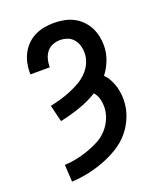

<svg xmlns="http://www.w3.org/2000/svg" viewBox="-139 -616 778 928"><g transform="rotate(-20 250.0 -152.5)"><path d="M70 223 65 135Q96 134 127 127.5Q158 121 187.5 110.5Q217 100 245 85.5Q273 71 294 48Q315 25 327.5 -4.5Q340 -34 340 -66Q340 -86 334.5 -106Q329 -126 315 -142Q271 -115 221 -98Q171 -81 120 -70L99 -156Q126 -162 152.5 -169.5Q179 -177 204.5 -187.5Q230 -198 254 -211.5Q278 -225 297.5 -244.5Q317 -264 328.5 -289.5Q340 -315 340 -342Q340 -361 334.5 -379.5Q329 -398 316.5 -412.5Q304 -427 286 -433.5Q268 -440 249 -440Q230 -440 211.5 -433Q193 -426 181 -411Q169 -396 163.5 -377Q158 -358 158 -339V-333H58V-343Q58 -368 63.5 -392.5Q69 -417 81 -439.5Q93 -462 111 -479.5Q129 -497 151.5 -508Q174 -519 199 -523.5Q224 -528 249 -528Q274 -528 299 -523.5Q324 -519 346.5 -508Q369 -497 387 -479.5Q405 -462 417 -440Q429 -418 434.5 -393Q440 -368 440 -343Q440 -306 426.5 -270Q413 -234 390 -205Q403 -192 412.5 -175.5Q422 -159 428 -141Q434 -123 437 -104.5Q440 -86 440 -67Q440 -23 424.5 18Q409 59 381.5 92.5Q354 126 316.5 149Q279 172 238.5 187.5Q198 203 155.5 212Q113 221 70 223Z"/></g></svg>

Font: Iosevka Term Curly Semibold
Style: Regular
Weight: 600
Designer: Belleve Invis
Foundry: Belleve Invis
Version: Version 32.3.0